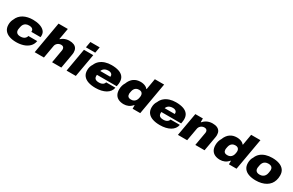

<svg xmlns="http://www.w3.org/2000/svg" viewBox="204 -2254 5797 3795"><g transform="rotate(30 3102.5 -356.5)"><path d="M334 12Q242 12 174 -13Q106 -38 68.5 -88Q31 -138 31 -214Q31 -252 39.5 -285Q48 -318 64 -346Q83 -395 116 -431.5Q149 -468 193.5 -492Q238 -516 292 -528Q346 -540 406 -540Q491 -540 559 -519Q627 -498 667 -457Q707 -416 707 -355Q707 -346 706.5 -335.5Q706 -325 704 -315H494Q495 -319 495 -323.5Q495 -328 495 -332Q495 -354 483 -370Q471 -386 448.5 -394Q426 -402 394 -402Q352 -402 323 -387Q294 -372 277.5 -345Q261 -318 255 -283Q251 -259 248.5 -245.5Q246 -232 245.5 -226Q245 -220 245 -215Q245 -189 256 -169Q267 -149 290.5 -137.5Q314 -126 352 -126Q389 -126 417 -137Q445 -148 462.5 -168.5Q480 -189 485 -215H687Q673 -136 622 -86Q571 -36 496 -12Q421 12 334 12Z M753 0 879 -725H1091L1046 -470H1054Q1079 -494 1109 -509.5Q1139 -525 1172 -532.5Q1205 -540 1236 -540Q1299 -540 1340.5 -522Q1382 -504 1403 -468.5Q1424 -433 1424 -382Q1424 -369 1422.5 -354Q1421 -339 1418 -323L1361 0H1150L1203 -302Q1204 -307 1204 -312.5Q1204 -318 1204 -322Q1204 -342 1196.5 -357Q1189 -372 1174 -380.5Q1159 -389 1135 -389Q1112 -389 1091.5 -381.5Q1071 -374 1055 -360.5Q1039 -347 1028.5 -329Q1018 -311 1015 -291L964 0Z M1582 -590 1606 -725H1818L1794 -590ZM1481 0 1573 -528H1785L1692 0Z M2143 12Q2047 12 1976.5 -12Q1906 -36 1867.5 -85.5Q1829 -135 1829 -211Q1829 -255 1840 -291Q1851 -327 1871 -356Q1897 -418 1945 -458.5Q1993 -499 2058 -519.5Q2123 -540 2199 -540Q2296 -540 2364.5 -517.5Q2433 -495 2469.5 -448Q2506 -401 2506 -328Q2506 -313 2504 -291.5Q2502 -270 2494 -228H2043Q2042 -222 2041.5 -214.5Q2041 -207 2041 -201Q2041 -173 2052.5 -153.5Q2064 -134 2088.5 -124.5Q2113 -115 2149 -115Q2178 -115 2200 -121Q2222 -127 2237 -137.5Q2252 -148 2261.5 -161.5Q2271 -175 2274 -190H2486Q2478 -142 2449.5 -104Q2421 -66 2376 -40.5Q2331 -15 2272 -1.5Q2213 12 2143 12ZM2061 -326H2290Q2291 -330 2291.5 -334.5Q2292 -339 2292 -343Q2292 -364 2281.5 -379.5Q2271 -395 2250.5 -404Q2230 -413 2201 -413Q2163 -413 2134.5 -402Q2106 -391 2088 -371.5Q2070 -352 2061 -326Z M2788 12Q2721 12 2671 -11Q2621 -34 2593.5 -81Q2566 -128 2566 -200Q2566 -247 2578 -287Q2590 -327 2610 -358Q2627 -404 2652.5 -438.5Q2678 -473 2710 -495.5Q2742 -518 2780 -529Q2818 -540 2863 -540Q2893 -540 2924 -533.5Q2955 -527 2982 -512.5Q3009 -498 3026 -475H3034L3077 -725H3289L3162 0H2988V-79H2980Q2939 -30 2890 -9Q2841 12 2788 12ZM2870 -140Q2908 -140 2934 -155.5Q2960 -171 2975.5 -197Q2991 -223 2996 -254Q2999 -269 3000 -278Q3001 -287 3001.5 -292.5Q3002 -298 3002 -303Q3002 -327 2993 -346.5Q2984 -366 2965 -377.5Q2946 -389 2914 -389Q2876 -389 2850.5 -374.5Q2825 -360 2810.5 -336Q2796 -312 2790 -282Q2786 -259 2783.5 -247Q2781 -235 2781 -229Q2781 -223 2781 -218Q2781 -183 2801.5 -161.5Q2822 -140 2870 -140Z M3613 12Q3517 12 3446.5 -12Q3376 -36 3337.5 -85.5Q3299 -135 3299 -211Q3299 -255 3310 -291Q3321 -327 3341 -356Q3367 -418 3415 -458.5Q3463 -499 3528 -519.5Q3593 -540 3669 -540Q3766 -540 3834.5 -517.5Q3903 -495 3939.5 -448Q3976 -401 3976 -328Q3976 -313 3974 -291.5Q3972 -270 3964 -228H3513Q3512 -222 3511.5 -214.5Q3511 -207 3511 -201Q3511 -173 3522.5 -153.5Q3534 -134 3558.5 -124.5Q3583 -115 3619 -115Q3648 -115 3670 -121Q3692 -127 3707 -137.5Q3722 -148 3731.5 -161.5Q3741 -175 3744 -190H3956Q3948 -142 3919.5 -104Q3891 -66 3846 -40.5Q3801 -15 3742 -1.5Q3683 12 3613 12ZM3531 -326H3760Q3761 -330 3761.5 -334.5Q3762 -339 3762 -343Q3762 -364 3751.5 -379.5Q3741 -395 3720.5 -404Q3700 -413 3671 -413Q3633 -413 3604.5 -402Q3576 -391 3558 -371.5Q3540 -352 3531 -326Z M4022 0 4115 -528H4287V-445H4295Q4323 -478 4357 -499Q4391 -520 4428.5 -530Q4466 -540 4503 -540Q4568 -540 4609.5 -521.5Q4651 -503 4672 -468Q4693 -433 4693 -382Q4693 -368 4691.5 -353.5Q4690 -339 4687 -323L4630 0H4419L4472 -302Q4473 -307 4473.5 -312.5Q4474 -318 4474 -323Q4474 -343 4466.5 -357.5Q4459 -372 4443.5 -380.5Q4428 -389 4404 -389Q4381 -389 4361 -381.5Q4341 -374 4325 -360.5Q4309 -347 4298.5 -329Q4288 -311 4285 -291L4233 0Z M4986 12Q4919 12 4869 -11Q4819 -34 4791.5 -81Q4764 -128 4764 -200Q4764 -247 4776 -287Q4788 -327 4808 -358Q4825 -404 4850.5 -438.5Q4876 -473 4908 -495.5Q4940 -518 4978 -529Q5016 -540 5061 -540Q5091 -540 5122 -533.5Q5153 -527 5180 -512.5Q5207 -498 5224 -475H5232L5275 -725H5487L5360 0H5186V-79H5178Q5137 -30 5088 -9Q5039 12 4986 12ZM5068 -140Q5106 -140 5132 -155.5Q5158 -171 5173.5 -197Q5189 -223 5194 -254Q5197 -269 5198 -278Q5199 -287 5199.5 -292.5Q5200 -298 5200 -303Q5200 -327 5191 -346.5Q5182 -366 5163 -377.5Q5144 -389 5112 -389Q5074 -389 5048.5 -374.5Q5023 -360 5008.5 -336Q4994 -312 4988 -282Q4984 -259 4981.5 -247Q4979 -235 4979 -229Q4979 -223 4979 -218Q4979 -183 4999.5 -161.5Q5020 -140 5068 -140Z M5801 12Q5709 12 5640 -12.5Q5571 -37 5534 -87Q5497 -137 5497 -213Q5497 -254 5507 -290Q5517 -326 5536 -354Q5561 -417 5609 -458Q5657 -499 5723 -519.5Q5789 -540 5868 -540Q5962 -540 6030.5 -515Q6099 -490 6136.5 -440Q6174 -390 6174 -314Q6174 -252 6158 -202Q6142 -152 6113 -114Q6080 -72 6032.5 -44Q5985 -16 5926.5 -2Q5868 12 5801 12ZM5811 -126Q5852 -126 5881 -141.5Q5910 -157 5927 -183.5Q5944 -210 5950 -245Q5954 -270 5956 -283Q5958 -296 5958.5 -303Q5959 -310 5959 -314Q5959 -341 5948.5 -360.5Q5938 -380 5916 -391Q5894 -402 5859 -402Q5817 -402 5788 -387Q5759 -372 5742.5 -345Q5726 -318 5720 -283Q5716 -259 5713.5 -245.5Q5711 -232 5710.5 -225.5Q5710 -219 5710 -214Q5710 -188 5720.5 -168.5Q5731 -149 5753 -137.5Q5775 -126 5811 -126Z"/></g></svg>

Font: Archivo SemiExpanded Black
Style: Italic
Weight: 900
Width: 6
Italic angle: -10°
Designer: Hector Gatti
Foundry: Omnibus-Type
Version: Version 2.001